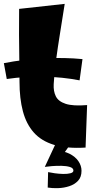

<svg xmlns="http://www.w3.org/2000/svg" viewBox="-23 -763 501 994"><path d="M420 1Q323 7 257 -13Q191 -33 152 -77Q113 -121 95.5 -187Q78 -253 78 -339Q78 -386 77 -449.5Q76 -513 75.5 -583Q75 -653 76 -717L312 -743Q300 -666 288 -592Q276 -518 267 -451Q258 -384 255 -327Q253 -291 266 -264.5Q279 -238 317 -225.5Q355 -213 428 -219ZM389 -347Q302 -364 204.5 -366Q107 -368 12 -354L-3 -436Q98 -456 205.5 -461Q313 -466 404 -457ZM224 208 226 128Q239 131 260.5 134Q282 137 304 137.5Q326 138 341.5 134Q357 130 357 120Q357 107 339 101.5Q321 96 295.5 95.5Q270 95 245.5 97Q221 99 209 101L259 17Q305 17 336 32.5Q367 48 383 71.5Q399 95 399 121Q399 154 381 173Q363 192 335.5 201Q308 210 278 211Q248 212 224 208ZM209 101 265 -19 347 -24 265 91Z"/></svg>

Font: Marhey
Style: Bold
Weight: 700
Designer: Nur Syamsi & Bustanul Arifin
Foundry: Namelatype
Version: Version 1.000